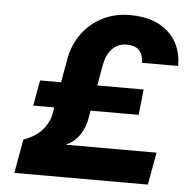

<svg xmlns="http://www.w3.org/2000/svg" viewBox="-49 -706 738 755"><g transform="rotate(5 320.0 -329.0)"><path d="M104 -371H187L203 -461Q213 -520 245.5 -564.5Q278 -609 326.5 -633.5Q375 -658 435 -658Q531 -658 585.5 -608.5Q640 -559 640 -475H497Q497 -541 431 -541Q397 -541 374.5 -517.5Q352 -494 344 -451L330 -371H513L502 -270H312L307 -239Q301 -204 281.5 -174Q262 -144 227 -128H585L562 0H35L59 -134Q106 -150 132.5 -180.5Q159 -211 165 -247L169 -270H86Z"/></g></svg>

Font: Overused Grotesk
Style: Bold Italic
Weight: 700
Italic angle: -10°
Version: Version 0.003